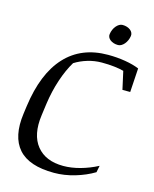

<svg xmlns="http://www.w3.org/2000/svg" viewBox="-126 -928 819 1023"><g transform="rotate(15 284.0 -417.0)"><path d="M39.6 -294.9Q64.9 -480.5 153.3 -575.9Q241.7 -671.4 388.2 -671.4Q437.5 -671.4 483.2 -663.8Q528.8 -656.2 561 -642.6L552.7 -510.7H509.8L487.8 -609.9Q467.3 -615.7 435.5 -619.4Q403.8 -623 366.2 -623Q327.6 -623 289.1 -611.6Q250.5 -600.1 218.8 -580.1Q190.4 -533.2 169.2 -469.7Q147.9 -406.2 137.7 -333.5L128.9 -268.6Q113.8 -158.7 162.8 -98.1Q211.9 -37.6 309.6 -37.6Q353.5 -37.6 401.9 -50.8Q450.2 -64 497.1 -88.4L489.7 -51.3Q443.4 -23.4 385.5 -6.3Q327.6 10.7 271.5 10.7Q133.3 10.7 74.7 -55.9Q16.1 -122.6 33.7 -251.5ZM367.2 -780.8Q369.1 -793.9 374.3 -805.7Q379.4 -817.4 387 -826.2Q394.5 -835 403.3 -840.1Q412.1 -845.2 421.4 -845.2Q434.6 -845.2 445.8 -841.6Q457 -837.9 464.8 -831.8Q472.7 -825.7 476.6 -817.1Q480.5 -808.6 479 -799.3Q477.1 -786.6 471.9 -774.9Q466.8 -763.2 459.2 -754.4Q451.7 -745.6 442.9 -740.5Q434.1 -735.4 424.8 -735.4Q411.6 -735.4 400.4 -739Q389.2 -742.7 381.3 -748.8Q373.5 -754.9 369.6 -763.2Q365.7 -771.5 367.2 -780.8Z"/></g></svg>

Font: Noticia Text
Style: Italic
Weight: 400
Italic angle: -8°
Designer: JM Sole
Foundry: JM Sole
Version: Version 1.003